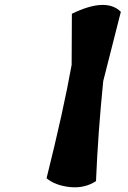

<svg xmlns="http://www.w3.org/2000/svg" viewBox="-20 -777 532 796"><path d="M277 -508 278 -720Q420 -789 481 -728L408 -441Q386 -222 378 -26Q330 5 269.5 -1.5Q209 -8 173 -38Q243 -318 277 -508Z"/></svg>

Font: Tillana ExtraBold
Style: Regular
Weight: 800
Designer: Lipi Raval (Devanagari, Latin), Jonny Pinhorn (Latin)
Foundry: Indian Type Foundry
Version: Version 2.003;PS 1.0;hotconv 1.0.79;makeotf.lib2.5.61930; tt